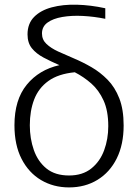

<svg xmlns="http://www.w3.org/2000/svg" viewBox="-20 -806 600 837"><path d="M519 -259Q519 -176 489 -115.5Q459 -55 405 -22Q351 11 281 11Q213 11 159 -21Q105 -53 74 -113.5Q43 -174 43 -260Q43 -371 96.5 -436.5Q150 -502 239 -522Q202 -538 170 -555Q138 -572 119 -595.5Q100 -619 100 -656Q100 -703 128.5 -732Q157 -761 205.5 -774Q254 -787 314.5 -785.5Q375 -784 439 -770V-724Q390 -734 341 -736.5Q292 -739 251.5 -732Q211 -725 187 -707.5Q163 -690 163 -660Q163 -633 182.5 -614.5Q202 -596 233.5 -581.5Q265 -567 303 -551Q341 -535 379 -513Q417 -491 449 -458.5Q481 -426 500 -377.5Q519 -329 519 -259ZM110 -260Q110 -202 127.5 -152Q145 -102 182.5 -71.5Q220 -41 281 -41Q340 -41 378 -71.5Q416 -102 434 -151Q452 -200 452 -256Q452 -323 431.5 -368Q411 -413 378 -442Q345 -471 306 -491Q234 -484 191 -453Q148 -422 129 -372.5Q110 -323 110 -260Z"/></svg>

Font: Murecho Light
Style: Regular
Weight: 300
Designer: Neil Summerour
Foundry: Positype
Version: Version 1.010; ttfautohint (v1.8.3)